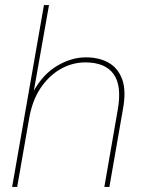

<svg xmlns="http://www.w3.org/2000/svg" viewBox="-20 -740 558 760"><path d="M28 0 154 -720H174L114 -381Q151 -447 207 -480Q263 -513 320 -513Q372 -513 409.5 -492Q447 -471 463.5 -426.5Q480 -382 467 -310L413 0H393L446 -305Q463 -401 429.5 -447Q396 -493 318 -493Q266 -493 219.5 -466.5Q173 -440 140 -390.5Q107 -341 95 -269L48 0Z"/></svg>

Font: DM Sans 17pt Thin
Style: Italic
Weight: 250
Italic angle: -10°
Version: Version 4.004;gftools[0.9.30]